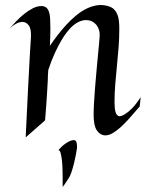

<svg xmlns="http://www.w3.org/2000/svg" viewBox="-20 -529 579 763"><path d="M174.8 -481Q178.2 -472.2 179.2 -455.1Q180.2 -438 180.2 -416Q180.2 -400.4 179.7 -382.8Q179.2 -365.2 178.2 -347.2Q192.4 -367.7 209 -389.4Q225.6 -411.1 243.9 -430.9Q262.2 -450.7 282.2 -467.3Q302.2 -483.9 323.5 -494.4Q344.7 -504.9 366.9 -508.1Q389.2 -511.2 412.1 -503.9Q424.8 -500 432.9 -492.2Q440.9 -484.4 445.8 -472.9Q450.7 -461.4 452.4 -446.8Q454.1 -432.1 454.1 -415Q454.1 -377 451.2 -339.8Q448.2 -302.7 444.6 -266.4Q440.9 -230 438 -193.8Q435.1 -157.7 435.1 -122.1Q435.1 -97.7 439.2 -83.5Q443.4 -69.3 454.1 -66.9Q464.8 -67.4 478 -76.2Q489.3 -83 504.9 -98.6Q520.5 -114.3 539.1 -143.1L535.2 -106Q522 -91.3 504.6 -70.8Q487.3 -50.3 468.5 -32Q449.7 -13.7 430.4 -1.5Q411.1 10.7 394 8.8Q375.5 6.3 363.8 -12.5Q352.1 -31.2 352.1 -71.8Q352.1 -91.8 353.5 -118.9Q355 -146 357.4 -175.8Q359.9 -205.6 362.5 -236.3Q365.2 -267.1 367.9 -294.9Q370.6 -322.8 372.8 -345.9Q375 -369.1 376 -383.8Q377 -398.4 373.3 -410.4Q369.6 -422.4 362.1 -431.2Q354.5 -439.9 344.2 -444.6Q334 -449.2 321.8 -449.2Q308.6 -449.2 293.9 -442.6Q279.3 -436 264.2 -421.9Q256.8 -414.6 246.3 -401.6Q235.8 -388.7 223.6 -367.9Q211.4 -347.2 198 -318.4Q184.6 -289.6 171.9 -251Q170.9 -239.7 170.4 -229Q169.9 -218.3 169.9 -209Q168.9 -185.5 167 -159.2Q165.5 -136.7 163.6 -108.4Q161.6 -80.1 159.2 -50.8L82 17.1Q87.4 -101.6 91.6 -179Q95.7 -256.3 98.1 -301.3Q101.1 -354 103 -381.8Q104.5 -414.6 94.2 -428.2Q84 -441.9 68.8 -441.9Q57.1 -441.9 43.7 -434.6Q30.3 -427.2 18.1 -416Q30.3 -429.7 45.2 -445.3Q60.1 -460.9 76.7 -474.1Q93.3 -487.3 110.6 -496.1Q127.9 -504.9 145 -504.9Q155.8 -504.9 163.3 -499.3Q170.9 -493.7 174.8 -481ZM286.1 58.1Q285.2 66.4 282 83.7Q278.8 101.1 274.2 119.9Q269.5 138.7 263.9 155.3Q258.3 171.9 252.9 179.2Q247.6 187.5 241.7 196.5Q235.8 205.6 229 213.9V182.1Q229 165.5 228.5 145.5Q228 125.5 226.1 108.2Q224.1 90.8 220.9 79.1Q217.8 67.4 211.9 67.9Q217.3 61.5 224.6 54.4Q231.9 47.4 240.2 41.5Q248.5 35.6 257.3 31.7Q266.1 27.8 273.9 27.8Q278.3 27.8 281 31Q283.7 34.2 284.7 39.1Q285.6 43.9 285.9 49.1Q286.1 54.2 286.1 58.1Z"/></svg>

Font: Quintessential
Style: Regular
Weight: 400
Designer: Astigmatic (AOETI)
Foundry: Astigmatic (AOETI)
Version: Version 1.000